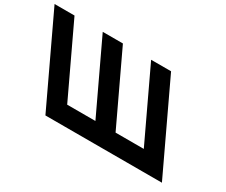

<svg xmlns="http://www.w3.org/2000/svg" viewBox="-371 -1019 1566 1332"><g transform="rotate(30 412.5 -352.5)"><path d="M393.6 -142.1H167.5L-97.7 -703.1H-257.5L74 -1.9H233.8H459.9H461.6H619.7H621.4H847.5H1007.3L675.8 -703.1H516L781.2 -142.1H555.1L289.9 -703.1H288.2H130.1H128.4Z"/></g></svg>

Font: Hussar
Style: BdOpOblFive
Weight: 700
Foundry: Cannot Into Space Fonts
Version: Version 2.00